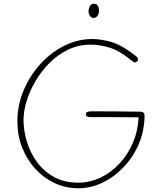

<svg xmlns="http://www.w3.org/2000/svg" viewBox="-20 -989 863 1028"><path d="M701 -694Q712 -686 715.5 -680.5Q719 -675 719 -670Q719 -666 716 -662.5Q713 -659 709.5 -657Q706 -655 702 -655Q699 -655 695 -657.5Q691 -660 684 -665Q620 -718 566.5 -734Q513 -750 466 -750Q401 -750 345.5 -723.5Q290 -697 246 -653Q202 -609 170.5 -555.5Q139 -502 122.5 -447.5Q106 -393 106 -346Q106 -291 123.5 -232Q141 -173 177 -123Q213 -73 268 -42Q323 -11 399 -11Q461 -11 518 -38Q575 -65 620 -113.5Q665 -162 692 -225.5Q719 -289 722 -361Q687 -361 641.5 -361.5Q596 -362 551 -362Q506 -362 470 -362Q453 -362 447 -364.5Q441 -367 440 -376Q439 -385 446.5 -389Q454 -393 470 -393Q533 -393 593.5 -392.5Q654 -392 733 -391Q743 -391 748.5 -385.5Q754 -380 754 -372Q754 -292 724.5 -221.5Q695 -151 644.5 -97Q594 -43 531 -12Q468 19 400 19Q332 19 273 -8.5Q214 -36 169 -85Q124 -134 98.5 -199Q73 -264 73 -338Q73 -425 106 -504Q139 -583 195.5 -645.5Q252 -708 324 -744Q396 -780 473 -780Q523 -780 578 -763.5Q633 -747 701 -694ZM480 -893Q469 -893 461.5 -904.5Q454 -916 454 -929Q454 -941 461 -955Q468 -969 482 -969Q494 -969 500 -963Q506 -957 508 -948.5Q510 -940 510 -931Q510 -916 502 -904.5Q494 -893 480 -893Z"/></svg>

Font: Playpen Sans Thin
Style: Regular
Weight: 250
Designer: Laura Meseguer, Veronika Burian, José Scaglione
Foundry: TypeTogether
Version: Version 1.001